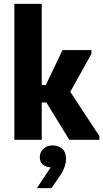

<svg xmlns="http://www.w3.org/2000/svg" viewBox="-20 -720 532 989"><path d="M54 -700H195V-282H216L302 -462H451V-443L342 -247L492 -19V0H337L219 -192H195V0H54ZM170 249 241 142Q212 140 198.5 126Q185 112 185 90Q185 64 203.5 46.5Q222 29 251 29Q280 29 300 46Q320 63 320 99Q320 118 311.5 142.5Q303 167 281 197L245 249Z"/></svg>

Font: Tilda Sans Extra Bold
Style: Regular
Weight: 800
Designer: ParaType Ltd
Foundry: ParaType Ltd
Version: Version 1.009